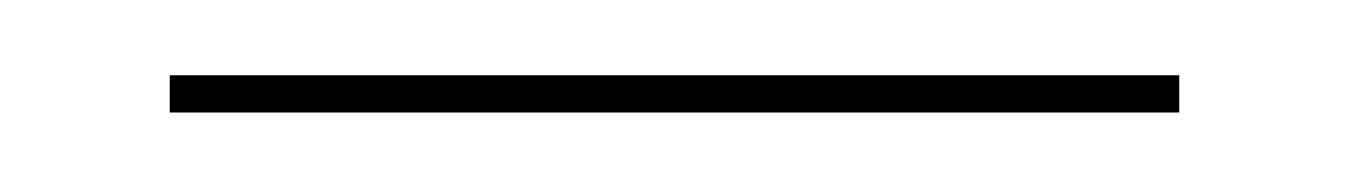

<svg xmlns="http://www.w3.org/2000/svg" viewBox="-20 -589 351 50"><path d="M24.2 -559.7V-569.4H287.1V-559.7Z"/></svg>

Font: Playfair 144pt SemiCondensed SemiBold
Style: Regular
Weight: 600
Width: 4
Designer: Claus Eggers Sørensen
Foundry: Claus Eggers Sørensen
Version: Version 2.203